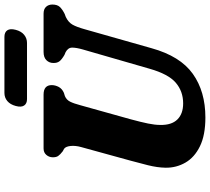

<svg xmlns="http://www.w3.org/2000/svg" viewBox="-60 -852 926 846"><g transform="rotate(-90 403.0 -429.0)"><path d="M523 -232.5 608 -527Q616 -555 616.2 -573.5Q616.5 -592 596 -603L584 -608Q563.5 -620 555.8 -630.2Q548 -640.5 548.5 -657Q548.5 -675 560.8 -687.5Q573 -700 597.5 -700H765.5Q786 -700 796 -689Q806 -678 806 -661.5Q806 -639.5 795.2 -628.2Q784.5 -617 764.5 -607L751 -602Q727.5 -590.5 717.2 -572.2Q707 -554 697.5 -520L613.5 -224Q578.5 -98 500.8 -42.5Q423 13 308 13Q230.5 13 181.5 -11Q132.5 -35 109.5 -75Q86.5 -115 87 -162Q87.5 -198 98 -240.2Q108.5 -282.5 118 -316.5L178 -534.5Q185 -559.5 182.8 -581Q180.5 -602.5 170.5 -609.5L159.5 -615.5Q144.5 -627 138.5 -636Q132.5 -645 133 -661Q133.5 -676.5 143.8 -688.2Q154 -700 172 -700H409Q451.5 -700 451 -663Q450.5 -647.5 442.8 -633Q435 -618.5 417 -610.5L402.5 -606Q386 -599 378 -583Q370 -567 362.5 -538.5L300.5 -316.5Q288 -270.5 281.8 -240Q275.5 -209.5 275.5 -185.5Q274.5 -136 299.5 -110.5Q324.5 -85 370.5 -85Q423.5 -85 461.5 -117.5Q499.5 -150 523 -232.5ZM359 -822.5Q365.5 -847 380.8 -859.8Q396 -872.5 416.5 -872.5H663.5Q684 -872.5 692.5 -859.8Q701 -847 694.5 -822.5Q688 -798 672.5 -785.5Q657 -773 637 -773H389.5Q369.5 -773 361 -785.8Q352.5 -798.5 359 -822.5Z"/></g></svg>

Font: Fraunces 72pt S100
Style: Bold Italic
Weight: 700
Italic angle: -16°
Version: Version 1.000; ttfautohint (v1.8.3)